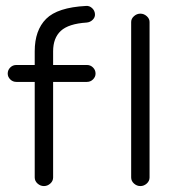

<svg xmlns="http://www.w3.org/2000/svg" viewBox="-20 -615 602 647"><path d="M273 -339H159V-17Q159 -5 149.5 3.5Q140 12 128 12Q116 12 106.5 3.5Q97 -5 97 -17V-339H35Q23 -339 14.5 -347.5Q6 -356 6 -367Q6 -379 14.5 -387.5Q23 -396 35 -396H97V-442Q97 -513 135.5 -551.5Q174 -590 270 -595Q281 -596 290 -588Q299 -580 300 -568Q301 -557 292.5 -548.5Q284 -540 272 -539Q211 -535 185 -511Q159 -487 159 -442V-396H273Q285 -396 293.5 -387.5Q302 -379 302 -367Q302 -356 293.5 -347.5Q285 -339 273 -339ZM422 -17V-541Q422 -552 431.5 -560.5Q441 -569 453 -569Q465 -569 474.5 -560.5Q484 -552 484 -541V-17Q484 -5 474.5 3.5Q465 12 453 12Q441 12 431.5 3.5Q422 -5 422 -17Z"/></svg>

Font: Hoogli Medium
Style: Regular
Weight: 500
Designer: Anand Singh Naorem
Foundry: Brand New Type
Version: Version 1.00 b007